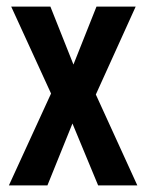

<svg xmlns="http://www.w3.org/2000/svg" viewBox="-20 -563 444 583"><path d="M135 -279 14 -543H133L203 -367L273 -543H392L271 -276L397 0H278L200 -188L124 0H7Z"/></svg>

Font: Noto Sans Tamil ExtraCondensed SemiBold
Style: Regular
Weight: 600
Width: 2
Designer: Jelle Bosma - Monotype Design Team
Foundry: Monotype Imaging Inc.
Version: Version 2.004; ttfautohint (v1.8.4.7-5d5b)